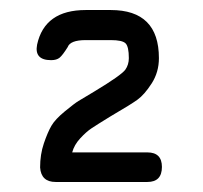

<svg xmlns="http://www.w3.org/2000/svg" viewBox="-20 -672 404 383"><path d="M274 -309H91Q62 -309 60 -338Q60 -364 67.5 -386Q75 -408 82.5 -421Q90 -434 109.5 -450Q129 -466 136.5 -470.5Q144 -475 169 -490Q222 -522 230 -533Q237 -543 237 -556Q237 -579 230.5 -585.5Q224 -592 201 -592H151Q120 -592 115 -578Q105 -562 99 -557Q93 -552 82 -552Q48 -552 54 -583Q69 -652 151 -652H201Q297 -652 297 -556Q297 -528 282.5 -505.5Q268 -483 254 -473Q240 -463 209 -445Q202 -441 199 -439Q173 -423 162.5 -416Q152 -409 140 -396Q128 -383 124 -368H274Q303 -368 303 -339Q303 -309 274 -309Z"/></svg>

Font: Jura Medium
Style: Regular
Weight: 500
Designer: Daniel Johnson, Alexei Vanyashin
Foundry: Daniel Johnson
Version: Version 5.103